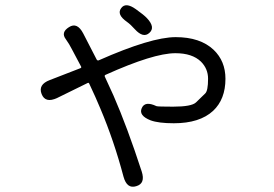

<svg xmlns="http://www.w3.org/2000/svg" viewBox="-20 -642 1040 729"><path d="M497 65Q462 76 449 29Q413 -107 361 -230Q352 -252 342 -274L319 -324Q317 -329 313 -327L197 -270Q152 -249 138 -285Q124 -321 169 -338L285 -383Q290 -385 288 -389L253 -455Q243 -475 230 -493Q210 -519 242 -539Q273 -559 296 -515L347 -416Q350 -411 355 -413Q554 -501 647 -501Q740 -501 791 -453Q836 -410 836 -343Q836 -265 789 -221Q738 -174 640 -174Q582 -174 552 -185Q506 -203 518 -231Q530 -260 574 -239Q579 -237 637 -237Q707 -237 724 -253Q741 -270 759 -287Q770 -297 770 -343Q770 -381 743 -408Q710 -440 646 -440Q563 -440 381 -358Q376 -356 378 -351L411 -279Q463 -160 518 9Q533 55 497 65ZM547 -517Q524 -496 492 -531Q476 -549 462 -559Q422 -587 440 -611Q457 -635 496 -607Q527 -585 538 -573Q571 -538 547 -517Z"/></svg>

Font: Resource Han Rounded KR Normal
Style: Regular
Weight: 350
Designer: Cyano Hao (round all glyphs); Ryoko NISHIZUKA 西塚涼子 (kana, bopomofo & ideographs); Paul D. Hunt (Latin, Greek & Cyrillic)
Foundry: Cyano Hao
Version: 0.990